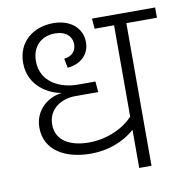

<svg xmlns="http://www.w3.org/2000/svg" viewBox="-78 -771 827 847"><g transform="rotate(-10 335.0 -347.5)"><path d="M670 -685H387L391 -639H478V-230C432 -180 356 -149 280 -149C197 -149 133 -182 133 -255C133 -325 193 -361 255 -361H358L354 -409H275C200 -409 111 -446 111 -543C111 -610 155 -649 214 -649C264 -649 290 -622 290 -587C290 -558 272 -536 236 -532L244 -490C302 -495 343 -532 343 -587C343 -650 293 -695 215 -695C128 -695 54 -642 54 -545C54 -439 146 -392 201 -385C143 -381 75 -334 75 -251C75 -152 161 -99 280 -99C353 -99 424 -123 478 -171V0H533V-639H670Z"/></g></svg>

Font: FiraGO Light
Style: Regular
Weight: 300
Designer: bBox Type
Foundry: bBox Type GmbH
Version: Version 1.001;PS 001.001;hotconv 1.0.88;makeotf.lib2.5.64775